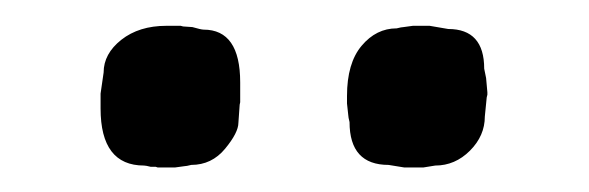

<svg xmlns="http://www.w3.org/2000/svg" viewBox="-20 -701 463 151"><path d="M168.5 -618.7 167.5 -604.5Q167.5 -596.7 157 -584Q146.5 -571.3 130.4 -571.3Q126.5 -570.3 125 -570.3L117.7 -569.3H104L102.5 -569.8H98.6Q94.7 -570.8 93.3 -570.8Q59.1 -570.8 59.1 -615.7V-627.4L61.5 -644Q61.5 -658.7 75.4 -669.7Q89.4 -680.7 110.8 -680.7H122.1L124 -680.2L131.3 -679.7Q138.2 -677.7 140.1 -677.7Q168.9 -677.7 168.9 -636.2V-620.6ZM362.8 -624.5 361.3 -609.4Q361.3 -594.2 349.6 -582.5Q337.9 -570.8 322.3 -570.8L313 -569.3H297.9L285.6 -571.3Q254.9 -571.3 254.9 -605Q253.9 -608.9 253.9 -610.4L252.9 -619.6V-625.5Q252.9 -651.4 264.4 -665Q275.9 -678.7 292 -678.7Q295.9 -679.7 297.4 -679.7L304.7 -680.7H317.9L332.5 -678.2Q360.8 -678.2 360.8 -647L362.3 -639.6L363.3 -628.4V-626.5Z"/></svg>

Font: Averia Gruesa Libre
Style: Regular
Weight: 500
Italic angle: -1.70001°
Version: Version 1.001